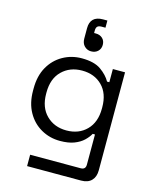

<svg xmlns="http://www.w3.org/2000/svg" viewBox="-138 -850 917 1141"><g transform="rotate(15 321.0 -279.5)"><path d="M59 -242V-256Q59 -333 90 -388Q121 -443 174 -473Q227 -503 290 -503Q367 -503 408.5 -473.5Q450 -444 470 -408H484V-489H559V114Q559 154 537 177Q515 200 473 200H141V130H452Q482 130 482 100V-86H468Q456 -64 434 -43Q412 -22 377 -8.5Q342 5 290 5Q227 5 174 -25Q121 -55 90 -110.5Q59 -166 59 -242ZM311 -65Q387 -65 434.5 -113Q482 -161 482 -245V-253Q482 -338 434.5 -385.5Q387 -433 311 -433Q236 -433 187.5 -385.5Q139 -338 139 -253V-245Q139 -161 187.5 -113Q236 -65 311 -65ZM378 -759V-715H355Q337 -715 329 -707.5Q321 -700 321 -682V-667H332Q357 -667 373 -652Q389 -637 389 -612Q389 -588 373 -572.5Q357 -557 331 -557Q307 -557 290 -574Q273 -591 273 -620V-684Q273 -721 292.5 -740Q312 -759 351 -759Z"/></g></svg>

Font: Space Grotesk Light
Style: Regular
Weight: 400
Version: Version 2.000